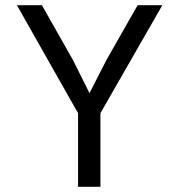

<svg xmlns="http://www.w3.org/2000/svg" viewBox="-20 -718 690 738"><path d="M280 0V-283L45 -698H141L260 -488L324 -360L390 -489L509 -698H604L366 -283V0Z"/></svg>

Font: Azeret Mono Thin Light
Style: Regular
Weight: 300
Version: Version 1.002